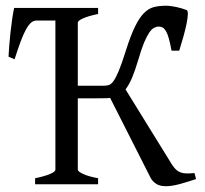

<svg xmlns="http://www.w3.org/2000/svg" viewBox="-20 -643 714 670"><path d="M664.1 -18.1Q631.8 -7.3 605.2 -0.2Q578.6 6.8 559.6 6.8Q538.1 6.8 525.9 -1Q513.7 -8.8 506.8 -20L364.3 -301.3Q360.4 -300.8 356.4 -300.5Q352.5 -300.3 348.1 -300.3Q338.4 -300.3 325 -300Q311.5 -299.8 297.9 -299.8H251.5V-50.8Q251.5 -44.9 269 -36.4Q286.6 -27.8 322.3 -21V0H102.5V-21Q135.7 -27.8 154.5 -35.9Q173.3 -43.9 173.3 -50.8V-571.3H106.9Q97.7 -571.3 89.1 -564.5Q80.6 -557.6 71.5 -541.7Q62.5 -525.9 52.7 -500Q43 -474.1 30.8 -436L9.8 -445.3Q10.3 -459.5 12.2 -483.2Q14.2 -506.8 16.8 -531.7Q19.5 -556.6 22.9 -579.6Q26.4 -602.5 29.3 -615.2H322.3V-594.2Q289.1 -587.4 270.3 -579.1Q251.5 -570.8 251.5 -564V-343.8H339.8Q350.6 -343.8 358.9 -345.9Q367.2 -348.1 375.7 -359.6Q384.3 -371.1 394.5 -395.8Q404.8 -420.4 418.9 -465.3Q435.5 -518.1 450.7 -549.3Q465.8 -580.6 481.9 -596.9Q498 -613.3 516.6 -618.2Q535.2 -623 559.6 -623Q566.9 -623 575.9 -621.8Q585 -620.6 594.7 -618.7Q604.5 -616.7 614 -613.8Q623.5 -610.8 631.3 -607.9Q635.7 -606 635.5 -593.5Q635.3 -581.1 631.3 -561.5Q627.4 -542 620.6 -517.3Q613.8 -492.7 605.5 -466.3H578.6Q573.7 -492.7 569.1 -509Q564.5 -525.4 559.1 -534.4Q553.7 -543.5 547.6 -546.9Q541.5 -550.3 534.2 -550.3Q525.9 -550.3 517.6 -545.9Q509.3 -541.5 500.7 -529.1Q492.2 -516.6 482.9 -494.6Q473.6 -472.7 463.4 -437Q452.1 -398.9 441.4 -373Q430.7 -347.2 418 -331.1L580.6 -67.9Q587.9 -57.1 594.7 -50.8Q601.6 -44.4 610.4 -41.3Q619.1 -38.1 630.6 -37.8Q642.1 -37.6 658.7 -39.1Z"/></svg>

Font: Gentium Plus CyrE
Style: Regular
Weight: 400
Designer: J. Victor Gaultney, Annie Olsen, Iska Routamaa, Becca Hirsbrunner
Foundry: SIL International
Version: Version 5.000